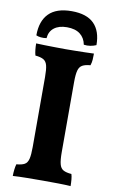

<svg xmlns="http://www.w3.org/2000/svg" viewBox="-96 -921 574 973"><g transform="rotate(10 191.0 -434.0)"><path d="M116.4 -518.7Q116.4 -558.5 111.2 -578.5Q106 -598.6 91.5 -606.9Q77 -615.2 49.5 -617.7Q46 -629.4 44.2 -646.1Q42.4 -662.9 42.4 -679Q60.4 -678 86.9 -677.5Q113.5 -677 142.3 -676.5Q171.1 -676 193.7 -676Q216.8 -676 243 -676.5Q269.3 -677 294.5 -677.5Q319.8 -678 339.8 -679Q339.8 -662.3 338.8 -647.2Q337.8 -632 332.7 -617.7Q306.2 -615.7 291.5 -607.4Q276.7 -599.2 271.3 -578.8Q265.8 -558.5 265.8 -518.7V-158.3Q265.8 -118.5 271.3 -97.4Q276.7 -76.3 291.7 -68.3Q306.7 -60.3 333.2 -58.3Q336.7 -47.7 338.3 -30.9Q339.8 -14.1 339.8 3Q314 1 277 0.5Q239.9 0 198.9 0Q157.9 0 115.5 0.5Q73.1 1 42.4 3Q42.4 -13.1 44.5 -30.1Q46.5 -47.1 50 -58.3Q77 -60.3 91.5 -68.3Q106 -76.3 111.2 -97.4Q116.4 -118.5 116.4 -158.3ZM192.1 -871.2Q269.5 -871.2 307.2 -833.4Q344.9 -795.6 344.9 -723.4Q331.2 -717.4 314.7 -714.6Q298.1 -711.9 281.4 -714.4Q274.9 -748.7 250.2 -767.7Q225.4 -786.8 182.5 -786.8Q141.1 -786.8 116.6 -767.7Q92.2 -748.7 89.7 -714.4Q74.5 -711.9 60.3 -713.4Q46 -714.9 36.3 -719.4Q36.3 -793.1 75 -832.1Q113.7 -871.2 192.1 -871.2Z"/></g></svg>

Font: Vollkorn
Style: Regular
Weight: 400
Designer: Friedrich Althausen
Foundry: Friedrich Althausen
Version: Version 5.001